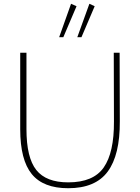

<svg xmlns="http://www.w3.org/2000/svg" viewBox="-20 -989 741 1016"><path d="M582 -710H613L614 -347Q615 -169 550 -81Q485 7 341 7Q209 7 148 -68Q87 -143 87 -305V-710H120V-306Q120 -155 172 -89.5Q224 -24 341 -24Q474 -24 529 -103Q584 -182 583 -346ZM411 -792H389L453 -969L481 -956ZM315 -792H293L356 -969L385 -956Z"/></svg>

Font: Livvic Thin
Style: Regular
Weight: 250
Designer: Jacques Le Bailly, Baron von Fonthausen
Version: Version 1.001; ttfautohint (v1.8.2)